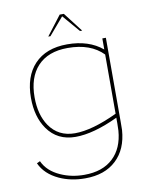

<svg xmlns="http://www.w3.org/2000/svg" viewBox="-95 -718 798 1015"><g transform="rotate(-10 304.5 -211.0)"><path d="M496.6 -399.4Q429.7 -467.8 307.6 -467.8H306.2Q201.7 -467.8 145 -407.2Q89.8 -347.7 89.8 -241.2Q89.8 -147.5 130.9 -86.9Q178.7 -17.1 267.6 -17.1Q360.4 -17.1 496.6 -81.5ZM446.8 168.9Q385.3 227.1 280.3 227.1H278.3Q203.1 227.1 141.1 198.7Q69.3 165.5 41.5 104.5L59.1 96.2Q84.5 152.3 151.9 182.1Q209.5 208 278.3 208Q377 208 433.1 154.8Q488.3 103 495.6 9.3Q496.6 -3.4 496.6 -27.8V-60.1Q364.3 2.4 267.6 2.4Q170.4 2.4 117.2 -72.8Q70.3 -139.2 70.3 -241.2Q70.3 -356 131.3 -420.9Q193.8 -487.3 307.6 -487.3Q423.8 -487.3 496.6 -426.3V-485.8H515.6V-34.7Q515.6 -3.4 515.1 9.3Q507.8 111.8 446.8 168.9ZM307.6 -637.7 228.5 -544.9H216.8L296.4 -648.9H318.8L398.9 -544.9H387.2Z"/></g></svg>

Font: Fortheenas_01
Style: Regular
Weight: 100
Designer: Situjuh Nazara
Version: Version 1.10 September 8, 2014